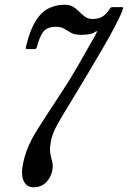

<svg xmlns="http://www.w3.org/2000/svg" viewBox="-20 -780 540 810"><path d="M89 -581Q105.5 -650.5 129 -689.2Q152.5 -728 183.8 -744Q215 -760 253.5 -760Q275 -760 289.2 -751Q303.5 -742 315 -730Q326.5 -718 339.2 -709Q352 -700 370 -700Q398 -700 414.5 -711.5Q431 -723 442.5 -741.5Q445.5 -746.5 447.8 -748.2Q450 -750 457 -750H491.5Q500 -750 499.8 -747.2Q499.5 -744.5 496.5 -736.5Q486 -708.5 464 -666.8Q442 -625 413 -575.2Q384 -525.5 352.2 -472.2Q320.5 -419 289.5 -368Q261 -321 242.2 -290Q223.5 -259 212.5 -236.5Q201.5 -214 196.5 -192Q188.5 -155.5 192 -134.8Q195.5 -114 200.2 -97.5Q205 -81 200 -58Q194 -30.5 174 -10.2Q154 10 121 10Q92 10 79.5 -17.2Q67 -44.5 78.5 -96Q93 -163 137.5 -233Q182 -303 233.5 -381Q272.5 -439.5 309.5 -503.8Q346.5 -568 379.5 -627Q384 -635.5 387 -640.8Q390 -646 388.5 -648Q387 -650 381.5 -645.5Q376 -641 367.5 -638.5Q348.5 -633 320.5 -633Q295.5 -633 280.2 -641.5Q265 -650 251.2 -658.5Q237.5 -667 217 -667Q179 -667 163 -646.5Q147 -626 136 -583Q134 -573 126 -573H98Q92.5 -573 90.2 -574.2Q88 -575.5 89 -581Z"/></svg>

Font: Besley* Condensed
Style: Italic
Weight: 400
Width: 3
Italic angle: -13°
Designer: Owen Earl
Foundry: indestructible type*
Version: Version 3.000; ttfautohint (v1.8.3)